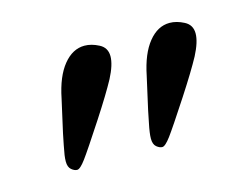

<svg xmlns="http://www.w3.org/2000/svg" viewBox="-47 -632 479 366"><g transform="rotate(-15 192.5 -449.5)"><path d="M309.1 -562Q322.8 -562 337.4 -554.4Q352.1 -546.9 352.1 -529.8Q352.1 -513.2 338.9 -487.8Q325.2 -462.4 296.9 -418.9Q263.2 -367.2 252 -352.1Q240.7 -336.9 234.9 -336.9Q229.5 -336.9 223.6 -341.8Q217.8 -346.7 217.8 -357.9Q217.8 -363.3 218.8 -370.4Q219.7 -377.4 222.2 -389.2L226.6 -411.1L233.4 -441.4L241.2 -476.1Q249.5 -517.6 267.6 -539.8Q285.6 -562 309.1 -562ZM141.1 -562Q154.8 -562 169.4 -554.4Q184.1 -546.9 184.1 -529.8Q184.1 -513.2 170.9 -487.8Q157.2 -462.4 128.9 -418.9Q95.2 -367.2 84 -352.1Q72.8 -336.9 66.9 -336.9Q61.5 -336.9 55.7 -341.8Q49.8 -346.7 49.8 -357.9Q49.8 -363.3 50.8 -370.4Q51.8 -377.4 54.2 -389.2L58.6 -411.1L65.4 -441.4L73.2 -476.1Q81.5 -517.6 99.6 -539.8Q117.7 -562 141.1 -562Z"/></g></svg>

Font: Linux Biolinum G
Style: Regular
Weight: 400
Designer: Philipp H. Poll
Foundry: Philipp H. Poll
Version: Version 1.1.0 ; ttfautohint (v1.6)